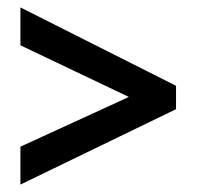

<svg xmlns="http://www.w3.org/2000/svg" viewBox="-20 -590 530 517"><path d="M35 -195V-93L454 -296V-359L35 -570V-468L327 -329Z"/></svg>

Font: Noto Sans Telugu Condensed SemiBold
Style: Regular
Weight: 600
Width: 3
Designer: Jelle Bosma - Monotype Design Team
Foundry: Monotype Imaging Inc.
Version: Version 2.005